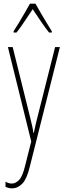

<svg xmlns="http://www.w3.org/2000/svg" viewBox="-20 -783 356 1045"><path d="M23 -527H49L145 -140Q153 -108 156 -93.5Q159 -79 160 -72.5Q161 -66 162 -59H164Q170 -89 174.5 -107.5Q179 -126 183 -142L280 -527H306L142 125Q126 191 101.5 216.5Q77 242 45 242Q35 242 27 240Q19 238 10 234V206Q27 216 45 216Q64 216 83 197.5Q102 179 116 122L150 -13ZM173 -763Q186 -740 204.5 -708Q223 -676 239.5 -649.5Q256 -623 262 -613V-606H247Q226 -632 202 -667.5Q178 -703 158 -733Q139 -705 114.5 -668Q90 -631 70 -606H54V-613Q65 -629 81 -656Q97 -683 114 -712Q131 -741 143 -763Z"/></svg>

Font: Noto Sans Gujarati UI ExtraCondensed Thin
Style: Regular
Weight: 100
Width: 2
Designer: Jelle Bosma - Monotype Design Team, Universal Thirst
Foundry: Monotype Imaging Inc.
Version: Version 2.106; ttfautohint (v1.8.4.7-5d5b)